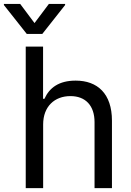

<svg xmlns="http://www.w3.org/2000/svg" viewBox="-57 -967 671 987"><path d="M164.8 -327.1C164.8 -420.1 224.1 -473 305 -473C382.5 -473 429 -424.4 429 -339.1V0H518.5V-346.6C518.5 -485.8 443.9 -552.6 332 -552.6C246.4 -552.6 197.1 -516.3 171.5 -459.2H164.4V-727.3H75.3V0H164.8ZM-36.9 -941.1 80.6 -792.6H160.5L277.7 -941.1V-946.7H194.2L120.4 -848.4L46.9 -946.7H-36.9Z"/></svg>

Font: Margiela Sans Text
Style: Regular
Weight: 400
Designer: Stefan Endress, Andreas Faust
Version: Version 1.100;FEAKit 1.0